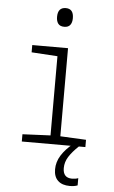

<svg xmlns="http://www.w3.org/2000/svg" viewBox="-63 -792 626 1053"><g transform="rotate(5 250.0 -265.0)"><path d="M256 -647Q233 -647 222.5 -660.5Q212 -674 212 -698Q212 -750 256 -750Q299 -750 299 -698Q299 -674 288.5 -660.5Q278 -647 256 -647ZM79 0V-40L233 -47V-483L90 -492V-532H287V-47L429 -40V0ZM362 220Q320 220 297 198.5Q274 177 274 136Q274 95 297 58.5Q320 22 361 -11L393 0Q358 33 339.5 62.5Q321 92 321 125Q321 179 371 179Q380 179 389.5 177.5Q399 176 405 173V213Q388 220 362 220Z"/></g></svg>

Font: Noto Sans Mono ExtraCondensed Light
Style: Regular
Weight: 300
Width: 2
Designer: Monotype Design Team
Foundry: Monotype Imaging Inc.
Version: Version 2.014; ttfautohint (v1.8.4.7-5d5b)